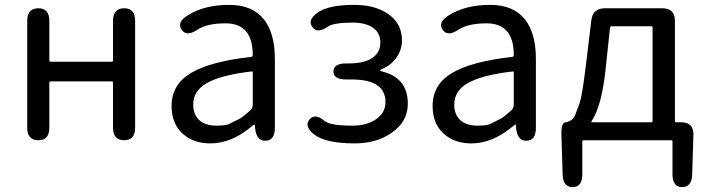

<svg xmlns="http://www.w3.org/2000/svg" viewBox="-20 -577 2900 790"><path d="M138 0Q92 0 92 -52V-491Q92 -543 138 -543Q183 -543 183 -491V-328Q183 -323 188 -323H440Q445 -323 445 -328V-491Q445 -543 491 -543Q536 -543 536 -491V-52Q536 0 491 0Q445 0 445 -52V-237Q445 -242 440 -242H188Q183 -242 183 -237V-52Q183 0 138 0Z M845 13Q775 13 730.5 -28Q686 -69 686 -141Q686 -229 765.5 -276.5Q845 -324 1014 -343Q1020 -344 1020 -351Q1020 -481 908 -481Q831 -481 791 -454Q747 -425 727 -455Q707 -485 751 -513Q820 -557 923 -557Q1019 -557 1067 -496Q1111 -439 1111 -334V-51Q1111 0 1074 2Q1037 5 1030 -46L1029 -58Q1028 -65 1026.5 -65Q1025 -65 1012 -54Q931 13 845 13ZM871 -60Q909 -60 923 -67Q946 -78 969 -90Q978 -95 1009 -122Q1020 -132 1020 -147V-279Q1020 -284 1015 -283Q887 -268 829 -234Q775 -202 775 -147Q775 -103 803 -80Q828 -60 871 -60Z M1439 13Q1318 13 1271 -25Q1231 -58 1253 -85Q1276 -113 1316 -79Q1338 -60 1431 -60Q1489 -60 1527.5 -86.5Q1566 -113 1566 -157Q1566 -250 1427 -250H1404Q1352 -250 1352 -283Q1352 -316 1404 -316H1414Q1478 -316 1511.5 -338.5Q1545 -361 1545 -401.5Q1545 -442 1514.5 -463Q1484 -484 1432 -484Q1352 -484 1328 -467Q1285 -437 1265 -466Q1244 -495 1287 -525Q1332 -557 1437 -557Q1521 -557 1575 -521Q1634 -481 1634 -411Q1634 -371 1610 -338.5Q1586 -306 1553 -294Q1544 -290 1544 -287.5Q1544 -285 1552 -283Q1658 -257 1658 -150Q1658 -77 1592 -31Q1530 13 1439 13Z M1919 13Q1849 13 1804.5 -28Q1760 -69 1760 -141Q1760 -229 1839.5 -276.5Q1919 -324 2088 -343Q2094 -344 2094 -351Q2094 -481 1982 -481Q1905 -481 1865 -454Q1821 -425 1801 -455Q1781 -485 1825 -513Q1894 -557 1997 -557Q2093 -557 2141 -496Q2185 -439 2185 -334V-51Q2185 0 2148 2Q2111 5 2104 -46L2103 -58Q2102 -65 2100.5 -65Q2099 -65 2086 -54Q2005 13 1919 13ZM1945 -60Q1983 -60 1997 -67Q2020 -78 2043 -90Q2052 -95 2083 -122Q2094 -132 2094 -147V-279Q2094 -284 2089 -283Q1961 -268 1903 -234Q1849 -202 1849 -147Q1849 -103 1877 -80Q1902 -60 1945 -60Z M2337 193Q2297 193 2295 142L2290 -21Q2288 -74 2309 -74Q2314 -74 2331 -83Q2340 -88 2347 -105Q2356 -129 2365 -153Q2375 -181 2390 -303L2413 -493Q2419 -543 2469 -543H2705Q2757 -543 2757 -491V-79Q2757 -74 2762 -74H2782Q2835 -74 2833 -21L2828 142Q2826 193 2786 193Q2747 192 2747 140V5Q2747 0 2742 0H2381Q2376 0 2376 5V140Q2376 192 2337 193ZM2414 -78Q2411 -74 2416 -74H2660Q2665 -74 2665 -79V-464Q2665 -469 2660 -469H2497Q2491 -469 2490 -463L2471 -285Q2455 -140 2414 -78Z"/></svg>

Font: Resource Han Rounded JP
Style: Regular
Weight: 400
Designer: Cyano Hao (round all glyphs); Ryoko NISHIZUKA 西塚涼子 (kana, bopomofo & ideographs); Paul D. Hunt (Latin, Greek & Cyrillic)
Foundry: Cyano Hao
Version: 0.990